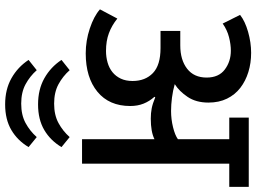

<svg xmlns="http://www.w3.org/2000/svg" viewBox="-142 -540 974 729"><g transform="rotate(90 344.5 -175.0)"><path d="M36 -600Q60 -619 100.5 -630.5Q141 -642 180 -642Q219 -642 253 -631.5Q287 -621 313 -601Q339 -581 354 -550.5Q369 -520 369 -480Q369 -433 347.5 -401Q326 -369 299 -352Q323 -345 350 -341.5Q377 -338 401 -338Q432 -338 462.5 -345.5Q493 -353 508 -364V-559H426V-633H689V-559H601V0H508V-275Q480 -261 430 -261Q409 -261 391 -264.5Q373 -268 349 -278L347 -275Q364 -256 373 -233.5Q382 -211 382 -183Q382 -103 328 -58.5Q274 -14 182 -14Q134 -14 87.5 -29.5Q41 -45 15 -68L50 -134Q76 -113 105.5 -102Q135 -91 173 -91Q196 -91 217 -97Q238 -103 253.5 -115.5Q269 -128 278 -147Q287 -166 287 -192Q287 -240 257 -269Q227 -298 162 -298H97V-373H152Q207 -373 240.5 -399Q274 -425 274 -473Q274 -519 243.5 -542Q213 -565 172 -565Q148 -565 120.5 -558Q93 -551 69 -534ZM376 167Q319 167 276.5 143Q234 119 207 78L246 47Q269 73 299.5 89.5Q330 106 373 106Q416 106 446.5 89.5Q477 73 500 47L538 78Q513 120 473 143.5Q433 167 376 167ZM376 292Q319 292 276.5 268Q234 244 207 203L246 172Q269 198 299.5 214.5Q330 231 373 231Q416 231 446.5 214.5Q477 198 500 172L538 203Q513 245 473 268.5Q433 292 376 292Z"/></g></svg>

Font: Ek Mukta Medium
Style: Regular
Weight: 500
Designer: Girish Dalvi and Yashodeep Gholap
Foundry: Ek Type
Version: Version 2.538;PS 1.002;hotconv 16.6.51;makeotf.lib2.5.65220;